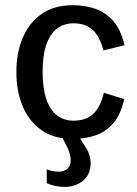

<svg xmlns="http://www.w3.org/2000/svg" viewBox="-20 -531 536 750"><path d="M264.2 11.7Q191.9 11.7 142.8 -22.2Q93.8 -56.2 68.8 -115.2Q43.9 -174.3 43.9 -249.5Q43.9 -324.7 69.1 -383.8Q94.2 -442.9 143.1 -476.8Q191.9 -510.7 264.2 -510.7Q312 -510.7 352.5 -496.6Q393.1 -482.4 422.9 -448.5Q452.6 -414.6 466.3 -354.5L383.8 -334Q369.6 -389.6 341.6 -414.8Q313.5 -439.9 267.6 -439.9Q229 -439.9 201.9 -418.7Q174.8 -397.5 160.6 -355.5Q146.5 -313.5 146.5 -251Q146.5 -186.5 160.9 -144Q175.3 -101.6 202.4 -80.6Q229.5 -59.6 267.6 -59.6Q314.5 -59.6 343.3 -85.4Q372.1 -111.3 385.7 -168.5L465.3 -144Q452.1 -84 422.6 -49.8Q393.1 -15.6 352.5 -2Q312 11.7 264.2 11.7ZM231.4 199.2Q196.8 199.2 162.6 184.6V130.9Q188 139.6 208 139.6Q231.9 139.6 244.1 127.4Q256.3 115.2 256.3 94.7Q256.3 83.5 252.7 70.3Q249 57.1 242.2 43L220.2 0H286.6L315.4 45.4Q325.2 60.1 329.6 75.7Q334 91.3 334 106.4Q334 150.4 304.4 174.8Q274.9 199.2 231.4 199.2Z"/></svg>

Font: Pontano Sans SemiBold
Style: Regular
Weight: 600
Designer: Vernon Adams
Foundry: Vernon Adams
Version: Version 2.001